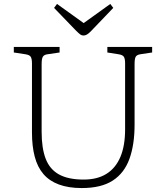

<svg xmlns="http://www.w3.org/2000/svg" viewBox="-20 -939 841 973"><path d="M394 14Q327 14 278.5 -4Q230 -22 200 -57Q170 -92 156 -145Q142 -198 142 -268V-617Q142 -642 135.5 -651.5Q129 -661 109 -664L50 -673V-701H282V-673L221 -664Q204 -662 197.5 -652Q191 -642 191 -614V-270Q191 -188 211.5 -134.5Q232 -81 279 -55Q326 -29 404 -29Q473 -29 519.5 -58Q566 -87 590 -143.5Q614 -200 614 -284V-617Q614 -642 607.5 -651.5Q601 -661 581 -664L524 -673V-701H751V-673L691 -664Q673 -661 667.5 -651Q662 -641 662 -614V-307Q662 -206 636 -134Q610 -62 551.5 -24Q493 14 394 14ZM403 -759Q394 -759 386.5 -764.5Q379 -770 364 -785L254 -899L269 -919L404 -822L539 -919L554 -899L439 -779Q429 -769 420.5 -764Q412 -759 403 -759Z"/></svg>

Font: Literata ExtraLight
Style: Regular
Weight: 250
Designer: Latin by Veronika Burian and Jose Scaglione. Greek by Irene Vlachou. Cyrillic by Vera Evstafieva.
Foundry: TypeTogether
Version: Version 3.103;gftools[0.9.29]